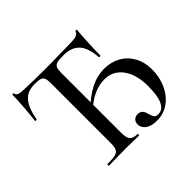

<svg xmlns="http://www.w3.org/2000/svg" viewBox="-155 -847 1053 1053"><g transform="rotate(-45 371.5 -321.0)"><path d="M152 -12Q193 -12 212.5 -17Q232 -22 239 -36.5Q246 -51 246 -81V-544Q246 -572 240.5 -584.5Q235 -597 221 -601Q207 -605 176 -605Q123 -605 93.5 -570.5Q64 -536 50 -460Q49 -458 43.5 -458Q38 -458 38 -461Q42 -489 47 -552Q52 -615 52 -647Q52 -652 58 -652Q64 -652 64 -647Q64 -625 119 -625Q197 -622 285 -622Q343 -622 407 -624L471 -625Q505 -625 521 -630Q537 -635 542 -650Q544 -654 549 -654Q554 -654 554 -650Q551 -622 548 -560Q545 -498 545 -461Q545 -458 539.5 -458Q534 -458 533 -461Q527 -538 495.5 -571.5Q464 -605 401 -605Q367 -605 352 -600.5Q337 -596 331.5 -583.5Q326 -571 326 -542V-81Q326 -40 339.5 -26Q353 -12 384 -12Q387 -12 387 -6Q387 0 384 0Q360 0 344 -1L285 -2L207 -1Q187 0 152 0Q149 0 149 -6Q149 -12 152 -12ZM422 -50Q422 -67 433 -78Q444 -89 463 -89Q495 -89 504 -51Q511 -26 517.5 -17Q524 -8 542 -8Q612 -8 612 -156Q612 -247 573 -300Q534 -353 467 -353Q426 -353 383.5 -333.5Q341 -314 302 -276L294 -287Q349 -342 401 -368.5Q453 -395 509 -395Q561 -395 602.5 -372Q644 -349 668 -306Q692 -263 692 -204Q692 -149 670.5 -99.5Q649 -50 608 -19Q567 12 512 12Q469 12 445.5 -5.5Q422 -23 422 -50Z"/></g></svg>

Font: Cormorant Garamond Medium
Style: Regular
Weight: 500
Designer: Christian Thalmann (Catharsis Fonts)
Foundry: Catharsis Fonts
Version: Version 4.000